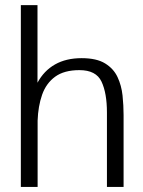

<svg xmlns="http://www.w3.org/2000/svg" viewBox="-20 -740 568 760"><path d="M62.5 0V-719.7H128.4V-412.6Q153.8 -460 197.8 -484.9Q241.7 -509.8 303.2 -509.8Q362.3 -509.8 396 -489Q429.7 -468.3 445.3 -434.8Q460.9 -401.4 465.1 -361.8Q469.2 -322.3 469.2 -284.7V0H403.3V-294.4Q403.3 -371.6 381.8 -417Q360.4 -462.4 294.4 -462.4Q233.9 -462.4 198.2 -436.3Q162.6 -410.2 146.7 -365Q130.9 -319.8 128.9 -262.7V0Z"/></svg>

Font: Pontano Sans Light
Style: Regular
Weight: 300
Designer: Vernon Adams
Foundry: Vernon Adams
Version: Version 2.001